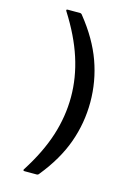

<svg xmlns="http://www.w3.org/2000/svg" viewBox="-143 -864 785 1123"><g transform="rotate(15 250.0 -302.0)"><path d="M211 178Q205 187 197 187H123Q116 187 115 183.5Q114 180 117 176Q198 50 235.5 -67Q273 -184 273 -302Q273 -419 235 -536.5Q197 -654 117 -780Q110 -791 123 -791H197Q205 -791 211 -782Q305 -665 347.5 -546.5Q390 -428 390 -302Q390 -175 347.5 -56.5Q305 62 211 178Z"/></g></svg>

Font: NanumGothicCoding
Style: Bold
Weight: 700
Monospace: yes
Designer: Kwon Bruce; Nicolas Noh; Sung-woo Choi; Go-un Cha; Soo-hyun Park;
Foundry: NHN Corporation
Version: Version 2.000;PS 1;hotconv 1.0.49;makeotf.lib2.0.14853